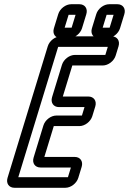

<svg xmlns="http://www.w3.org/2000/svg" viewBox="-20 -864 611 909"><path d="M273.3 -557 226.5 -404C218.6 -378 233.1 -357 259.1 -357H380.1L367.9 -317H246.9C220.9 -317 193.5 -296 185.5 -270L139.1 -118C131.1 -92 145.7 -71 171.7 -71H315.7L301.6 -25H66.6L255.3 -642H490.3L478.7 -604H334.7C308.7 -604 281.2 -583 273.3 -557ZM417 -314 431.1 -360C439 -386 424.4 -407 398.4 -407H277.4L322.4 -554H466.4C492.4 -554 519.8 -575 527.7 -601L541.2 -645C549.1 -671 534.6 -692 508.6 -692H267.6C241.6 -692 214.1 -671 206.2 -645L15.7 -22C7.8 4 22.4 25 48.4 25H289.4C315.4 25 342.8 4 350.7 -22L366.6 -74C374.6 -100 360 -121 334 -121H190L234.6 -267H355.6C381.6 -267 409.1 -288 417 -314ZM466.1 -733 484.8 -794H517.8L499.1 -733ZM548.2 -730 568.7 -797C576.6 -823 562 -844 536 -844H497C471 -844 443.6 -823 435.7 -797L415.2 -730C407.2 -704 421.8 -683 447.8 -683H486.8C512.8 -683 540.2 -704 548.2 -730ZM286.1 -733 304.8 -794H337.8L319.1 -733ZM368.2 -730 388.7 -797C396.6 -823 382 -844 356 -844H317C291 -844 263.6 -823 255.7 -797L235.2 -730C227.2 -704 241.8 -683 267.8 -683H306.8C332.8 -683 360.2 -704 368.2 -730Z"/></svg>

Font: DIN Rundschrift
Style: EngKontKu
Weight: 400
Width: 3
Version: Version 1.027